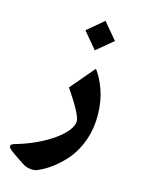

<svg xmlns="http://www.w3.org/2000/svg" viewBox="-184 -652 724 989"><g transform="rotate(20 178.0 -158.0)"><path d="M135.7 -502.4 216.3 -421.9 297.4 -502.4 216.3 -583.5ZM156.7 -196.8C221.7 -117.2 254.4 -66.4 254.4 -44.4C254.4 -12.7 231 23.4 184.6 63.5C137.7 103.5 81.1 137.2 15.1 164.6C12.7 165.5 -6.8 172.9 -9.3 174.3C-13.2 176.3 -23.9 181.6 -24.4 185.1C-24.9 188.5 -26.4 194.8 -20.5 200.7C-14.2 206.5 -2.9 214.4 14.2 224.1L67.4 253.4C91.3 266.6 111.3 266.1 117.7 266.1C127.9 266.1 137.7 264.2 146 260.3C192.9 236.8 237.8 198.7 278.8 144.5C319.8 89.8 347.2 12.2 347.2 -69.8C347.2 -126 335.9 -181.6 322.3 -218.8C315.4 -236.8 307.6 -254.4 298.3 -271.5C279.8 -305.2 267.6 -319.3 254.4 -334.5Z"/></g></svg>

Font: Sahel
Style: Bold
Weight: 700
Foundry: Saber Rastikerdar (saber.rastikerdar@gmail.com)
Version: Version 3.4.0